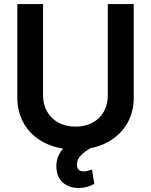

<svg xmlns="http://www.w3.org/2000/svg" viewBox="-20 -727 745 947"><path d="M639.6 -707V-245.1Q639.6 -181.6 613.5 -129.9Q587.4 -78.1 539.3 -43.5Q491.2 -8.8 426.3 3.9Q394.5 22 377 41.5Q359.4 61 359.4 84Q359.4 101.1 367.4 109.6Q375.5 118.2 393.6 118.2Q404.3 118.2 415 115Q425.8 111.8 433.6 109.4L445.3 179.7Q410.6 200.2 368.2 200.2Q322.8 200.2 293.2 176.3Q263.7 152.3 258.8 108.4Q257.8 103.5 257.8 92.8Q257.8 44.9 291 5.9Q222.7 -4.9 171.6 -39.3Q120.6 -73.7 93 -126.7Q65.4 -179.7 65.4 -245.1V-707H192.4V-255.9Q192.4 -211.4 212.2 -176.8Q231.9 -142.1 268.3 -122.3Q304.7 -102.5 352.5 -102.5Q400.4 -102.5 436.5 -122.1Q472.7 -141.6 492.2 -176.5Q511.7 -211.4 511.7 -255.9V-707Z"/></svg>

Font: Pretendard Std SemiBold
Style: Regular
Weight: 600
Designer: Base glyphs from Inter by Rasmus Andersson; Hangeul glyphs from Noto Sans CJK(Source Han Sans) by Jang Soo-young and Kan
Foundry: Kil Hyung-jin
Version: Version 1.309